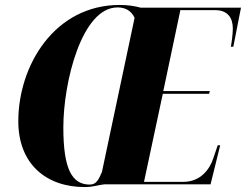

<svg xmlns="http://www.w3.org/2000/svg" viewBox="-20 -745 994 776"><path d="M322 11C359 11 378 2 402 0H831L870 -158H860L842 -105C827 -59 789 -10 721 -10H562L638 -366H825L828 -377H640L709 -704H850C899 -704 921 -674 921 -630C921 -607 916 -571 913 -556H923L954 -714H549C523 -721 495 -725 464 -725C200 -725 54 -480 54 -255C54 -82 167 11 322 11ZM343 1C270 1 236 -63 236 -230C236 -412 310 -715 455 -715C485 -715 510 -703 524 -673L392 -50C379 -20 370 1 343 1Z"/></svg>

Font: Noto Serif Display Condensed Black
Style: Italic
Weight: 900
Width: 3
Italic angle: -12°
Designer: Monotype Design Team
Foundry: Monotype Imaging Inc.
Version: Version 2.009